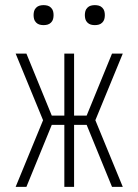

<svg xmlns="http://www.w3.org/2000/svg" viewBox="-20 -729 540 749"><path d="M459 0H417L318 -242H269V0H231V-242H182L83 0H41L148 -260L41 -520H83L182 -278H231V-520H269V-278H318L417 -520H459L352 -260ZM350 -631Q342 -631 334.5 -633Q327 -635 321 -641Q315 -647 313 -654.5Q311 -662 311 -670Q311 -678 313 -685.5Q315 -693 321 -699Q327 -705 334.5 -707Q342 -709 350 -709Q358 -709 365.5 -707Q373 -705 379 -699Q385 -693 387 -685.5Q389 -678 389 -670Q389 -662 387 -654.5Q385 -647 379 -641Q373 -635 365.5 -633Q358 -631 350 -631ZM150 -631Q142 -631 134.5 -633Q127 -635 121 -641Q115 -647 113 -654.5Q111 -662 111 -670Q111 -678 113 -685.5Q115 -693 121 -699Q127 -705 134.5 -707Q142 -709 150 -709Q158 -709 165.5 -707Q173 -705 179 -699Q185 -693 187 -685.5Q189 -678 189 -670Q189 -662 187 -654.5Q185 -647 179 -641Q173 -635 165.5 -633Q158 -631 150 -631Z"/></svg>

Font: Iosevka Term Curly Extralight
Style: Regular
Weight: 200
Designer: Belleve Invis
Foundry: Belleve Invis
Version: Version 32.3.0